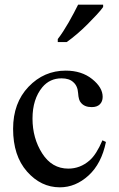

<svg xmlns="http://www.w3.org/2000/svg" viewBox="-20 -786 507 821"><path d="M433 -179Q414 -86 358.5 -35.5Q303 15 236 15Q155 15 95.5 -52.5Q36 -120 36 -235Q36 -346 102 -415Q168 -484 261 -484Q329 -484 374 -448Q419 -412 419 -372Q419 -352 407 -340Q395 -328 372 -328Q341 -328 326 -347Q316 -357 314 -388Q312 -419 293 -435Q276 -451 243 -451Q193 -451 161 -413Q119 -362 119 -279Q119 -195 160.5 -130Q202 -65 272 -65Q323 -65 363 -100Q392 -125 418 -186ZM227 -619Q238 -633 250 -651.5Q262 -670 273.5 -690Q285 -710 295.5 -730Q306 -750 314 -766H421V-756Q412 -743 393.5 -723Q375 -703 353.5 -681.5Q332 -660 308.5 -640Q285 -620 265 -606H227Z"/></svg>

Font: MM Ethnic
Style: Regular
Weight: 400
Designer: Khon Soe Zaw Thu
Version: Version 1.00 July 18, 2016, initial release